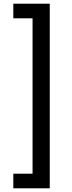

<svg xmlns="http://www.w3.org/2000/svg" viewBox="-20 -852 389 1038"><path d="M52 87H156V-753H52V-832H249V166H52Z"/></svg>

Font: Noto Sans Gurmukhi SemiCondensed Medium
Style: Regular
Weight: 500
Width: 4
Designer: Jelle Bosma - Monotype Design Team
Foundry: Monotype Imaging Inc.
Version: Version 2.004; ttfautohint (v1.8.4.7-5d5b)